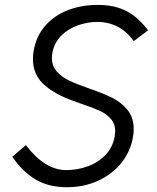

<svg xmlns="http://www.w3.org/2000/svg" viewBox="-20 -754 640 784"><path d="M250.5 -59.5Q296.5 -59.5 339 -75Q381.5 -90.5 411.2 -122Q441 -153.5 448.5 -198Q450.5 -212 450.5 -217.5Q450.5 -248.5 432.5 -268.8Q414.5 -289 387.5 -301.5Q360.5 -314 314 -329.5Q300.5 -334.5 287 -339.2Q273.5 -344 260.5 -349Q193.5 -375.5 154 -414Q114.5 -452.5 114.5 -514Q114.5 -529.5 117.5 -546.5Q128 -607.5 165.5 -649.8Q203 -692 258.5 -713Q314 -734 379 -734Q429 -734 466 -721.5Q503 -709 530.5 -686.8Q558 -664.5 585 -630.5L526 -586Q470.5 -664.5 376.5 -664.5Q338.5 -664.5 299.2 -651Q260 -637.5 231 -609.2Q202 -581 194 -539Q192 -529 192 -517.5Q192 -484.5 212.2 -461.8Q232.5 -439 262.8 -424.8Q293 -410.5 344.5 -392.5Q403.5 -372 439.5 -354Q475.5 -336 500.8 -305Q526 -274 526 -227Q526 -209 522.5 -191.5Q512 -133.5 474.5 -87.5Q437 -41.5 379.5 -15.5Q322 10.5 253 10.5Q176 10.5 122.2 -23Q68.5 -56.5 30.5 -114L85.5 -161.5Q163 -59.5 250.5 -59.5Z"/></svg>

Font: JuliaMono Light
Style: Italic
Weight: 300
Italic angle: -9°
Monospace: yes
Designer: cormullion
Foundry: corm
Version: Version 0.054; ttfautohint (v1.8.4)